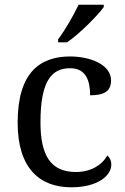

<svg xmlns="http://www.w3.org/2000/svg" viewBox="-20 -786 532 816"><path d="M227 -619V-606H265C318 -642 396 -721 421 -756V-766H314C293 -721 256 -657 227 -619ZM283 10C396 10 453 -40 453 -86C453 -104 446 -117 436 -125C413 -84 365 -55 303 -55C196 -55 152 -124 152 -266C152 -445 201 -496 278 -496C345 -496 363 -444 363 -381C422 -381 452 -398 452 -444C452 -513 361 -546 278 -546C151 -546 55 -479 55 -265C55 -69 150 10 283 10Z"/></svg>

Font: Noto Nastaliq Urdu
Style: Regular
Weight: 400
Designer: Monotype Design Team (Patrick Giasson: type design, Kamal Mansour: OpenType code, Glenda Bellarosa). Updated by Simon Co
Foundry: Monotype Imaging Inc., Simon Cozens
Version: Version 3.009